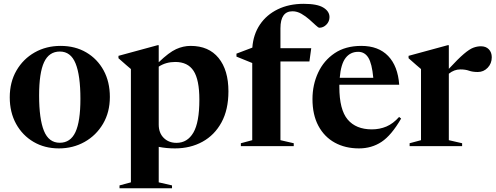

<svg xmlns="http://www.w3.org/2000/svg" viewBox="-20 -764 2596 1004"><path d="M288 12Q213.5 12 155.5 -22Q97.5 -56 64.2 -116.2Q31 -176.5 31 -255Q31 -334.5 66 -395Q101 -455.5 161.2 -489.8Q221.5 -524 297 -524Q373 -524 431 -490Q489 -456 521.8 -396Q554.5 -336 554.5 -257Q554.5 -177.5 518.8 -116.8Q483 -56 422.5 -22Q362 12 288 12ZM292.5 -17.5Q348.5 -17.5 374.5 -73.2Q400.5 -129 400.5 -247Q400.5 -370 375.2 -432.2Q350 -494.5 293 -494.5Q236.5 -494.5 210.5 -438.8Q184.5 -383 184.5 -265Q184.5 -142 209.8 -79.8Q235 -17.5 292.5 -17.5Z M879.5 205.5V220.5H605V205.5L664.5 189.5V-403Q654.5 -412 640.8 -423.2Q627 -434.5 599.5 -459.5V-472L803.5 -527.5H810V-438.5Q863.5 -490 900.8 -507Q938 -524 977 -524Q1071.5 -524 1123 -460.8Q1174.5 -397.5 1174.5 -286.5Q1174.5 -190.5 1138.2 -124Q1102 -57.5 1038.8 -22.8Q975.5 12 894.5 12Q850.5 12 810 4V189.5ZM1022.5 -243Q1022.5 -347 992.2 -393.5Q962 -440 896.5 -440Q847.5 -440 810 -415.5V-112.5Q810 -69 836 -43Q862 -17 903 -17Q960 -17 991.2 -70.5Q1022.5 -124 1022.5 -243Z M1446.5 -31 1516 -15V0H1239.5V-15L1299 -31V-434.5L1216.5 -468V-483.5L1299.5 -515Q1304.5 -584 1339.2 -635.5Q1374 -687 1432.8 -715.5Q1491.5 -744 1568 -744Q1639 -744 1671 -724.2Q1703 -704.5 1703 -674.5Q1703 -652 1687 -635.5Q1671 -619 1650 -619Q1644.5 -619 1630.8 -632Q1617 -645 1597.8 -662Q1578.5 -679 1556 -692Q1533.5 -705 1509.5 -705Q1446.5 -705 1446.5 -616V-512H1607.5L1598 -442.5H1446.5Z M1869.5 -524Q1959 -524 2009.8 -471.2Q2060.5 -418.5 2067.5 -321H1754.5Q1754.5 -315.5 1754.5 -309.5Q1754.5 -190.5 1798 -139Q1841.5 -87.5 1924.5 -87.5Q1965.5 -87.5 2000.8 -102.5Q2036 -117.5 2067 -152.5L2077.5 -144Q2027 -56.5 1975.2 -22.2Q1923.5 12 1857 12Q1785.5 12 1730.8 -18Q1676 -48 1645 -105.8Q1614 -163.5 1614 -246Q1614 -320.5 1643.5 -384Q1673 -447.5 1729.8 -485.8Q1786.5 -524 1869.5 -524ZM1853 -493Q1812 -493 1787.2 -461Q1762.5 -429 1756.5 -357H1932Q1925 -432 1906 -462.5Q1887 -493 1853 -493Z M2495 -522Q2521 -522 2536.2 -506.2Q2551.5 -490.5 2551.5 -464.5Q2551.5 -432 2530.2 -409.8Q2509 -387.5 2478.5 -387.5Q2451.5 -387.5 2432.8 -394.2Q2414 -401 2387 -401Q2355 -401 2327 -378.5V-31L2396.5 -15V0H2122V-15L2181.5 -31V-403Q2171.5 -412 2157.8 -423.2Q2144 -434.5 2116.5 -459.5V-472L2320.5 -527.5H2327V-404Q2376 -457 2405.5 -482Q2435 -507 2455 -514.5Q2475 -522 2495 -522Z"/></svg>

Font: Newsreader 72pt SemiBold
Style: Regular
Weight: 600
Designer: Hugues Gentile
Foundry: Production Type
Version: Version 1.003; ttfautohint (v1.8.3)